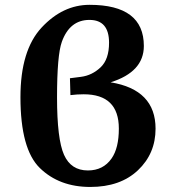

<svg xmlns="http://www.w3.org/2000/svg" viewBox="-20 -759 694 784"><path d="M338.9 -63Q401.4 -63 435.5 -111.8Q465.3 -154.3 465.3 -233.9Q465.3 -374 321.8 -374Q294.9 -374 267.6 -370.6L265.6 -439.5L311 -445.3Q356 -451.2 390.6 -483.9Q425.3 -516.6 425.3 -584.5Q425.3 -677.7 345.2 -677.7Q264.6 -677.7 232.4 -587.9Q212.9 -533.2 212.9 -361.3Q212.9 -190.4 241.5 -126.7Q270 -63 338.9 -63ZM63.5 -362.3Q63.5 -553.7 149.9 -646.5Q236.3 -739.3 345.7 -739.3Q567.4 -739.3 567.4 -571.3Q567.4 -465.3 431.6 -422.9Q615.2 -393.1 615.2 -233.4Q615.2 -131.8 543.2 -63.7Q471.2 4.4 348.6 4.4Q222.2 4.4 142.8 -72.8Q63.5 -149.9 63.5 -362.3Z"/></svg>

Font: Munson
Style: Bold
Weight: 700
Designer: Paul James MIller
Foundry: High-Logic / Made with FontCreator
Version: Version 2.10;May 5, 2019;FontCreator 11.5.0.2430 64-bit